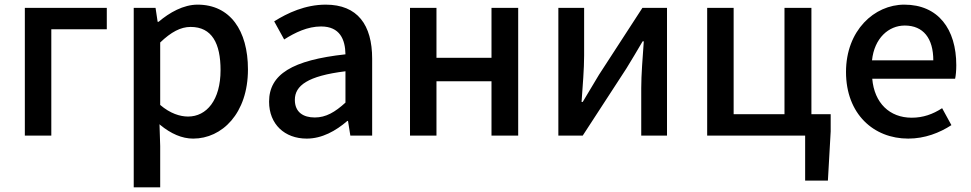

<svg xmlns="http://www.w3.org/2000/svg" viewBox="-20 -584 4181 827"><path d="M87 0H201V-458H440V-550H87Z M556 -550V223H670V45L667 -49C668 -48 669 -47 670 -46C716 -8 764 13 812 13C936 13 1048 -95 1048 -285C1048 -453 971 -564 831 -564C770 -564 710 -530 663 -490H659L650 -550ZM670 -132V-401C717 -446 758 -468 801 -468C893 -468 930 -397 930 -282C930 -153 870 -82 790 -82C756 -82 713 -95 670 -132Z M1301 13C1367 13 1426 -20 1476 -63H1479L1489 0H1583V-331C1583 -477 1520 -564 1383 -564C1295 -564 1218 -528 1161 -492L1204 -414C1251 -444 1305 -470 1363 -470C1444 -470 1467 -414 1468 -350C1239 -325 1139 -264 1139 -146C1139 -49 1206 13 1301 13ZM1336 -78C1287 -78 1250 -100 1250 -154C1250 -215 1305 -257 1468 -277V-142C1423 -101 1384 -78 1336 -78Z M1746 0H1860V-234H2097V0H2212V-550H2097V-335H1860V-550H1746Z M2385 -550V0H2490L2678 -289C2698 -321 2728 -372 2748 -406H2753C2748 -335 2742 -262 2742 -205V0H2853V-550H2747L2560 -262C2541 -229 2509 -178 2490 -145H2485C2490 -215 2496 -288 2496 -345V-550Z M3026 0H3448V194H3546L3558 -18V-92H3475V-550H3359V-92H3140V-550H3026Z M3892 13C3964 13 4027 -12 4078 -45L4038 -118C3998 -92 3956 -77 3907 -77C3812 -77 3746 -140 3737 -245H4094C4097 -258 4099 -281 4099 -303C4099 -459 4021 -564 3875 -564C3746 -564 3624 -453 3624 -274C3624 -93 3743 13 3892 13ZM3736 -324C3746 -420 3808 -474 3877 -474C3957 -474 4000 -419 4000 -324Z"/></svg>

Font: Kinto Sans Med
Style: Regular
Weight: 500
Designer: Authors: Ryoko NISHIZUKA  (kana & ideographs); Paul D. Hunt (Latin, Greek & Cyrillic); Wenlong ZHANG  (bopomofo); Sandol
Foundry: Adobe Systems Incorporated, ookami Inc.
Version: Version 0.001